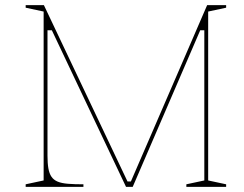

<svg xmlns="http://www.w3.org/2000/svg" viewBox="-20 -728 951 748"><path d="M80 0V-10L150 -25V-683L80 -698V-708H151L481 -12L472 -21H495L486 -12L787 -708H861V-698L791 -683V-25L861 -10V0H706V-10L776 -25V-610H760L497 0H471L182 -610H165V-122Q165 -92 168.5 -72Q172 -52 180.5 -39.5Q189 -27 204.5 -20.5Q220 -14 245 -12Q270 -10 305 -10V0Z"/></svg>

Font: Kalnia Thin
Style: Regular
Weight: 250
Designer: Frida Medrano
Foundry: Frida Medrano
Version: Version 1.105